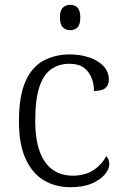

<svg xmlns="http://www.w3.org/2000/svg" viewBox="-20 -771 514 801"><path d="M273 10Q212 10 163.5 -18.5Q115 -47 87 -108Q59 -169 59 -264Q59 -371 86.5 -432Q114 -493 162.5 -518.5Q211 -544 271 -544Q315 -544 352 -531.5Q389 -519 411.5 -495.5Q434 -472 434 -439Q434 -423 427 -412Q420 -401 406.5 -396.5Q393 -392 372 -391Q372 -422 361.5 -447.5Q351 -473 329 -489Q307 -505 270 -505Q227 -505 194.5 -483Q162 -461 144.5 -409Q127 -357 127 -265Q127 -190 145.5 -139.5Q164 -89 199 -63.5Q234 -38 285 -38Q338 -39 372 -62.5Q406 -86 423 -120Q429 -114 432.5 -106Q436 -98 436 -86Q436 -66 417.5 -43.5Q399 -21 363 -5.5Q327 10 273 10ZM273 -645Q255 -645 242.5 -656.5Q230 -668 230 -698Q230 -728 242.5 -739.5Q255 -751 273 -751Q291 -751 303 -739.5Q315 -728 315 -698Q315 -668 303 -656.5Q291 -645 273 -645Z"/></svg>

Font: Noto Rashi Hebrew Light
Style: Regular
Weight: 300
Version: Version 1.006